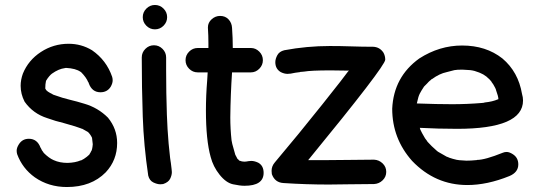

<svg xmlns="http://www.w3.org/2000/svg" viewBox="-20 -726 2142 772"><path d="M171 -412H172V-413ZM167 -363Q166 -363 166 -364ZM249 26Q176 26 120 -13Q70 -49 49 -106Q47 -113 47 -120Q47 -132 56 -146Q70 -168 96 -168Q130 -168 143 -132Q144 -132 144 -131Q148 -121 155 -113V-112Q177 -90 196 -82Q220 -71 252 -71Q283 -72 304 -81H306Q317 -86 329 -95.5Q341 -105 341 -108Q344 -112 346 -117Q351 -122 353 -146L350 -172Q344 -185 334 -195L311 -208Q309 -208 305 -210Q291 -216 237 -231Q203 -239 170 -251Q113 -269 79 -317Q63 -348 63 -381Q63 -405 72 -430Q94 -484 144.5 -517Q195 -550 256 -550Q307 -550 350 -524Q408 -484 431 -417Q433 -410 433 -403Q433 -391 425 -377Q411 -355 384 -355Q350 -355 337 -391Q337 -395 335 -395Q327 -415 305 -437H304Q285 -451 245 -453Q243 -452 240 -452Q216 -449 189 -430Q178 -422 165 -401Q162 -388 162 -370L168 -360L167 -363L172 -358Q181 -352 190 -348Q192 -346 195 -345Q198 -344 201 -343Q231 -332 260.5 -325Q290 -318 319 -309Q374 -293 414 -253Q451 -208 451 -151Q451 -82 405 -33Q347 26 249 26Z M603 -608Q583 -608 568.5 -622.5Q554 -637 554 -657Q554 -677 568.5 -691.5Q583 -706 603 -706Q623 -706 637.5 -691.5Q652 -677 652 -657Q652 -637 637.5 -622.5Q623 -608 603 -608ZM670 -46Q671 -40 671 -34Q671 -21 664 -7Q657 7 636 14Q630 15 625 15Q612 15 596.5 7.5Q581 0 576 -20Q558 -141 554 -257.5Q550 -374 550 -495Q550 -515 564.5 -529.5Q579 -544 599 -544Q619 -544 633.5 -529.5Q648 -515 648 -495V-443Q648 -351 651 -265Q653 -207 658 -149L664 -91L666 -77Q666 -74 667 -71Q668 -59 670 -46Z M963 21Q945 21 917 15Q889 9 863 -23.5Q837 -56 827 -95Q808 -163 808 -282Q808 -342 813 -402L815 -435H775Q755 -435 740.5 -449.5Q726 -464 726 -484Q726 -504 740.5 -518.5Q755 -533 775 -533H818V-553Q818 -583 816 -614V-616Q816 -635 831 -648.5Q846 -662 865 -662Q886 -662 899 -648Q912 -634 913 -614Q916 -573 916 -533H989Q1008 -533 1022.5 -518.5Q1037 -504 1037 -484Q1037 -464 1022.5 -449.5Q1008 -435 989 -435H913Q907 -345 906 -254Q906 -208 911 -162L914 -147L926 -104L935 -87Q938 -85 939.5 -83.5Q941 -82 941 -81L943 -80Q953 -76 962 -76Q966 -76 970 -76.5Q974 -77 979 -78Q984 -79 990 -79Q1003 -79 1018 -72Q1040 -60 1040 -31Q1040 21 963 21Z M1302 16Q1211 16 1120 10Q1085 8 1073 -26L1072 -39Q1072 -58 1085 -73Q1182 -188 1275.5 -305.5Q1369 -423 1379 -438L1383 -442L1310 -443Q1230 -443 1202 -438L1190 -437Q1186 -437 1186 -436Q1167 -434 1149 -430Q1143 -429 1136 -429Q1123 -429 1109 -436Q1087 -449 1087 -476Q1087 -489 1095 -504Q1103 -519 1123 -524Q1214 -541 1306 -541Q1350 -541 1393.5 -539.5Q1437 -538 1480 -538Q1507 -537 1522 -514Q1529 -501 1529 -486Q1529 -460 1219 -82H1274L1383 -83Q1433 -84 1484 -84Q1504 -83 1518.5 -69Q1533 -55 1533 -35Q1533 -15 1518.5 -1Q1504 13 1484 14Q1433 14 1383 15Z M1859 18Q1730 18 1637 -79Q1557 -169 1557 -289Q1563 -417 1666 -491Q1747 -543 1838 -543Q1934 -543 2000 -491Q2064 -437 2079 -348Q2083 -335 2083 -322Q2083 -208 1818 -208Q1742 -208 1668 -212L1670 -205L1677 -191L1689 -170L1698 -158V-157Q1715 -138 1736 -120L1741 -116L1776 -96Q1777 -96 1779 -95Q1781 -94 1783 -93.5Q1785 -93 1786 -92Q1800 -87 1818 -83Q1823 -83 1825 -82L1855 -80Q1874 -80 1893 -82Q1898 -82 1898 -83Q1930 -83 2002 -112Q2009 -115 2017 -115Q2028 -115 2042 -106Q2064 -92 2064 -65Q2064 -33 2028 -18Q1939 18 1859 18ZM1798 -307Q1858 -307 1918 -312Q1922 -313 1927 -313Q1927 -314 1929 -314Q1960 -317 1983 -327H1984Q1984 -338 1974 -365Q1974 -368 1972 -370V-371Q1963 -389 1956 -397V-398Q1948 -408 1938 -416L1936 -418Q1923 -428 1910 -433L1905 -435Q1888 -442 1871 -444L1839 -446Q1817 -446 1807 -444L1776 -436Q1747 -430 1717 -408Q1714 -408 1711 -403H1710Q1703 -397 1697 -390L1685 -378Q1673 -360 1667 -348V-347Q1667 -346 1666 -346Q1662 -336 1660 -326.5Q1658 -317 1656 -310Q1739 -307 1798 -307Z"/></svg>

Font: Bad Comic
Style: Regular
Weight: 400
Designer: GGBotNet
Foundry: f0n7
Version: 0.9